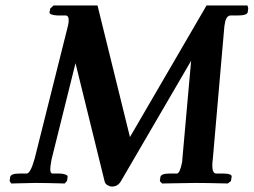

<svg xmlns="http://www.w3.org/2000/svg" viewBox="-20 -667 924 699"><path d="M644 -88.9 675.8 -445.8 419.9 -6.8Q408.7 12.2 387.2 12.2Q379.9 12.2 371.3 7.1Q362.8 2 360.8 -6.8L254.9 -437L168 -87.9Q167.5 -85.9 167 -82.3Q166.5 -78.6 166 -77.1Q163.1 -60.5 163.1 -50.8Q163.1 -35.2 170.9 -35.2H196.8Q208.5 -35.2 218 -31.7Q227.5 -28.3 226.1 -22.9L224.1 -8.8L215.8 1Q146 -1 107.9 -1L21 1L15.1 -7.8L17.1 -22.9Q20 -35.2 50.8 -35.2H77.1Q90.8 -35.2 106 -88.9L227.1 -571.8Q227.1 -572.3 227.5 -573.7Q228 -575.2 228 -576.2L229 -581.1Q230 -585.9 230 -594.2Q230 -610.8 217.8 -610.8H188Q160.2 -612.3 160.2 -622.1L163.1 -636.2L174.8 -647H335L453.1 -168L731.9 -647H880.9L883.8 -637.2L881.8 -622.1Q878.4 -610.8 848.1 -610.8H820.8Q803.2 -610.8 798.8 -582L796.9 -571.8L754.9 -89.8Q752.9 -74.2 752.9 -64.9Q752.9 -35.2 767.1 -35.2H792Q809.1 -35.2 816.9 -32Q824.7 -28.8 823.2 -22.9L820.8 -7.8L809.1 1Q730 -1 690.9 -1L569.8 1L562 -7.8L564 -22.9Q566.4 -35.2 598.1 -35.2H624Q634.8 -35.2 643.1 -77.1Q643.1 -79.1 643.6 -83Q644 -86.9 644 -88.9Z"/></svg>

Font: Linux Libertine
Style: Bold Italic
Weight: 700
Italic angle: -11.5°
Designer: Philipp H. Poll
Foundry: Philipp H. Poll
Version: Version 4.0.5